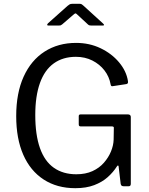

<svg xmlns="http://www.w3.org/2000/svg" viewBox="-20 -977 779 1007"><path d="M375 10Q279 10 209 -35.5Q139 -81 102 -165.5Q65 -250 65 -368Q65 -489 104 -575Q143 -661 214 -706.5Q285 -752 379 -752Q449 -752 507.5 -724Q566 -696 604.5 -650Q643 -604 651 -552Q652 -544 650.5 -541Q649 -538 643 -536L571 -525Q566 -524 563.5 -526.5Q561 -529 560 -535Q553 -575 528 -607.5Q503 -640 464.5 -659.5Q426 -679 378 -679Q310 -679 262 -644.5Q214 -610 189.5 -541.5Q165 -473 165 -374Q165 -270 189.5 -200.5Q214 -131 262.5 -97Q311 -63 380 -63Q429 -63 465 -79.5Q501 -96 525 -123.5Q549 -151 562 -182.5Q575 -214 576 -244L577 -304Q579 -314 567 -314H404Q398 -314 395.5 -316.5Q393 -319 393 -325V-368Q393 -377 403 -377H651Q658 -377 662 -373.5Q666 -370 666 -364V-13Q666 -6 663 -3Q660 0 654 0H631Q624 0 619.5 -2Q615 -4 613 -12L602 -105Q601 -109 598.5 -109Q596 -109 593 -104Q574 -74 545 -48Q516 -22 474 -6Q432 10 375 10ZM441 -849 387 -899Q379 -907 376 -907Q373 -907 364 -899L306 -849Q301 -845 298 -844Q295 -843 288 -843H234Q228 -843 227.5 -846.5Q227 -850 232 -855L334 -946Q340 -951 345 -954Q350 -957 359 -957H398Q406 -957 410 -953.5Q414 -950 418 -947L519 -855Q533 -843 518 -843H459Q454 -843 449.5 -844Q445 -845 441 -849Z"/></svg>

Font: Libre Franklin Thin
Style: Regular
Weight: 400
Version: Version 3.000